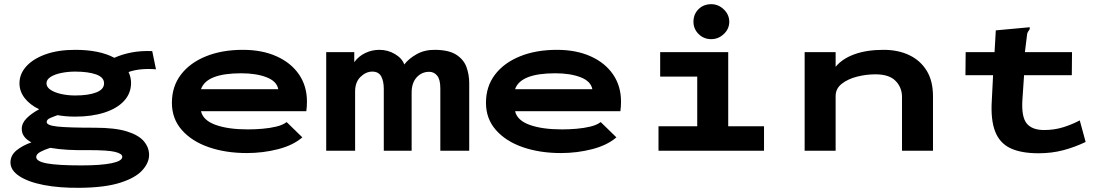

<svg xmlns="http://www.w3.org/2000/svg" viewBox="-20 -720 5290 917"><path d="M339 -163Q294 -163 255 -170Q235 -163 219 -156Q203 -149 203 -137Q203 -121 255 -115.5Q307 -110 433 -110Q529 -110 585.5 -92.5Q642 -75 667 -45.5Q692 -16 692 20Q692 58 659 94Q626 130 553 153Q480 176 361 177Q263 178 188.5 163.5Q114 149 72 121Q30 93 30 56Q30 22 58.5 -1.5Q87 -25 130 -40Q83 -65 84 -105Q84 -132 107.5 -155.5Q131 -179 167 -198Q122 -220 97.5 -252Q73 -284 73 -322Q73 -367 105.5 -403Q138 -439 197.5 -460.5Q257 -482 339 -482Q455 -482 526 -444Q564 -461 608.5 -469.5Q653 -478 707 -476L725 -389Q689 -392 655.5 -389Q622 -386 594 -376Q606 -351 606 -322Q605 -273 572 -237.5Q539 -202 479 -182.5Q419 -163 339 -163ZM339 -264Q402 -264 439.5 -278.5Q477 -293 477 -322Q477 -351 439 -364.5Q401 -378 339 -378Q304 -378 272.5 -371.5Q241 -365 221.5 -352.5Q202 -340 202 -322Q202 -304 221.5 -291Q241 -278 272.5 -271Q304 -264 339 -264ZM153 30Q153 51 204.5 60.5Q256 70 369 70Q462 70 513 59.5Q564 49 564 29Q564 14 530 5.5Q496 -3 402 -3Q351 -2 305 -4.5Q259 -7 220 -14Q192 -5 172.5 5.5Q153 16 153 30Z M1159 11Q1058 11 977 -17Q896 -45 848.5 -99Q801 -153 801 -229Q801 -307 844 -363.5Q887 -420 963.5 -451Q1040 -482 1140 -482Q1232 -482 1301 -451Q1370 -420 1408 -364.5Q1446 -309 1446 -235Q1446 -210 1443 -189H940Q950 -145 1010 -123.5Q1070 -102 1164 -102Q1197 -102 1233 -105Q1269 -108 1300 -115.5Q1331 -123 1349 -137L1424 -64Q1380 -26 1308 -7.5Q1236 11 1159 11ZM940 -294H1309Q1302 -332 1253 -351Q1204 -370 1132 -370Q966 -370 940 -294Z M1538 0V-471H1672V-423Q1692 -451 1724 -466.5Q1756 -482 1792 -482Q1832 -482 1866 -462Q1900 -442 1911 -412Q1932 -440 1970.5 -461.5Q2009 -483 2060 -482Q2126 -481 2161 -457.5Q2196 -434 2208.5 -398Q2221 -362 2221 -323V0H2083V-298Q2083 -340 2068 -358.5Q2053 -377 2030 -377Q1994 -377 1970 -350.5Q1946 -324 1946 -278V0H1813V-295Q1813 -333 1800.5 -355.5Q1788 -378 1758 -378Q1728 -378 1702 -353Q1676 -328 1676 -283V0Z M2659 11Q2558 11 2477 -17Q2396 -45 2348.5 -99Q2301 -153 2301 -229Q2301 -307 2344 -363.5Q2387 -420 2463.5 -451Q2540 -482 2640 -482Q2732 -482 2801 -451Q2870 -420 2908 -364.5Q2946 -309 2946 -235Q2946 -210 2943 -189H2440Q2450 -145 2510 -123.5Q2570 -102 2664 -102Q2697 -102 2733 -105Q2769 -108 2800 -115.5Q2831 -123 2849 -137L2924 -64Q2880 -26 2808 -7.5Q2736 11 2659 11ZM2440 -294H2809Q2802 -332 2753 -351Q2704 -370 2632 -370Q2466 -370 2440 -294Z M3125 0V-117H3310V-354H3133V-471H3458V-117H3629V0ZM3377 -533Q3341 -533 3316.5 -557.5Q3292 -582 3292 -616Q3292 -652 3316 -676Q3340 -700 3377 -700Q3411 -700 3437 -675Q3463 -650 3463 -616Q3463 -582 3437 -557.5Q3411 -533 3377 -533Z M3823 0V-471H3971V-401Q4003 -440 4061.5 -461Q4120 -482 4200 -482Q4269 -482 4322 -457Q4375 -432 4405.5 -383Q4436 -334 4436 -260V0H4288V-257Q4288 -302 4257.5 -333.5Q4227 -365 4161 -365Q4117 -365 4073.5 -354Q4030 -343 4000.5 -320Q3971 -297 3971 -261V0Z M4940 12Q4856 12 4805 -12.5Q4754 -37 4732.5 -93Q4711 -149 4717 -242L4723 -361H4591L4592 -471H4730L4736 -575L4888 -589L4898 -590V-581Q4893 -574 4889 -567Q4885 -560 4884 -544L4875 -471H5100L5099 -361H4871L4863 -243Q4858 -162 4883.5 -130.5Q4909 -99 4967 -99Q5015 -99 5057 -112Q5099 -125 5137 -145L5165 -42Q5113 -17 5058 -2.5Q5003 12 4940 12Z"/></svg>

Font: Inconsolata ExtraExpanded Black
Style: Regular
Weight: 900
Width: 8
Monospace: yes
Designer: Raph Levien, Cyreal, Brenton Simpson
Foundry: Raph Levien, Cyreal, Google
Version: Version 3.001; ttfautohint (v1.8.2.53-6de2)